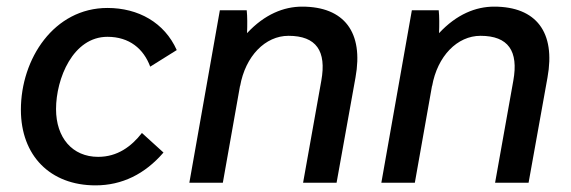

<svg xmlns="http://www.w3.org/2000/svg" viewBox="-20 -551 1723 579"><path d="M268 8C348 8 417 -26 473 -91L408 -150C376 -109 334 -78 276 -78C198 -78 149 -136 149 -222C149 -314 200 -440 304 -440C370 -440 413 -404 433 -350L513 -400C476 -483 397 -527 304 -527C143 -527 43 -374 43 -220C43 -82 131 8 268 8Z M551 0H652L704 -293V-291C720 -382 780 -443 850 -443C934 -443 965 -397 949 -308L894 0H995L1052 -317C1077 -454 1018 -531 891 -531C836 -531 778 -508 725 -451C726 -476 726 -502 724 -520H643Z M1130 0H1231L1283 -293V-291C1299 -382 1359 -443 1429 -443C1513 -443 1544 -397 1528 -308L1473 0H1574L1631 -317C1656 -454 1597 -531 1470 -531C1415 -531 1357 -508 1304 -451C1305 -476 1305 -502 1303 -520H1222Z"/></svg>

Font: Fixel Text 20240404 Medium
Style: Italic
Weight: 500
Width: 4
Italic angle: -10°
Designer: AlfaBravo + MacPaw
Foundry: Kyrylo Tkachov, Marchela Mozhyna, Serhii Makarenko, Maria Weinstein, Zakhar Kryvoshyya
Version: Version 1.211;Glyphs 3.2 (3225)